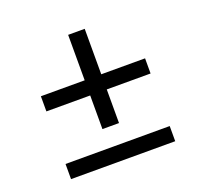

<svg xmlns="http://www.w3.org/2000/svg" viewBox="-101 -741 791 762"><g transform="rotate(-20 295.0 -360.0)"><path d="M75 -439H260V-631H330V-439H515V-375H330V-233H260V-375H75ZM75 -153H515V-89H75Z"/></g></svg>

Font: PT Root UI Web
Style: Regular
Weight: 400
Designer: Vitaly Kuzmin
Foundry: ParaType Ltd.
Version: Version 1.000W